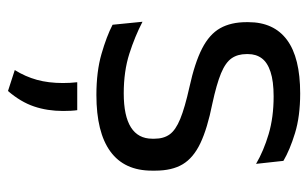

<svg xmlns="http://www.w3.org/2000/svg" viewBox="-166 -374 772 481"><g transform="rotate(90 220.5 -134.0)"><path d="M218.5 11Q159.5 11 115.5 -1.8Q71.5 -14.5 42.5 -29.5L35 -104.5Q71.5 -85.5 115.2 -71.5Q159 -57.5 214.5 -57.5Q271 -57.5 299.5 -75.5Q328 -93.5 328 -129V-134.5Q328 -157.5 317.2 -172.5Q306.5 -187.5 278.5 -199Q250.5 -210.5 199 -222Q137.5 -235.5 102 -253.8Q66.5 -272 51.2 -299Q36 -326 36 -365V-369.5Q36 -433.5 80.5 -466.5Q125 -499.5 214.5 -499.5Q272 -499.5 314.2 -486.5Q356.5 -473.5 383.5 -457.5L391 -389Q358.5 -408 316.5 -420.5Q274.5 -433 222 -433Q184 -433 160.5 -425.2Q137 -417.5 126.5 -403.2Q116 -389 116 -369V-365Q116 -343 126.5 -327.8Q137 -312.5 164.2 -301.2Q191.5 -290 240 -279.5Q302.5 -267 339.2 -249.5Q376 -232 392 -205.2Q408 -178.5 408 -136.5V-128Q408 -59 360 -24Q312 11 218.5 11ZM256.5 59Q257.5 65.5 258 74.8Q258.5 84 258.5 94.5Q258.5 134 247.2 167.2Q236 200.5 208.5 232.5L156 215.5Q172.5 189 180.5 160Q188.5 131 188.5 95Q188.5 85.5 188 76.8Q187.5 68 186.5 59Z"/></g></svg>

Font: Anek Latin Medium
Style: Regular
Weight: 400
Version: Version 1.003